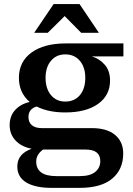

<svg xmlns="http://www.w3.org/2000/svg" viewBox="-20 -724 647 932"><path d="M146 -564.9 240.2 -704.1H366.2L460 -564.9H374L293.9 -646L211.9 -564.9ZM231 188Q151.9 188 107.9 161.9Q64 135.7 64 84Q64 22.9 133.8 -2Q84.5 -11.2 55.7 -41.7Q26.9 -72.3 26.9 -116.2Q26.9 -160.6 53.2 -189.7Q79.6 -218.8 124 -229Q71.8 -274.4 71.8 -346.2Q71.8 -424.3 132.8 -468.8Q193.8 -513.2 298.8 -513.2H579.1V-450.2H425.8Q463.4 -439 488.8 -409.4Q514.2 -379.9 514.2 -333Q514.2 -261.2 456.1 -219.7Q397.9 -178.2 296.9 -178.2Q214.4 -178.2 158.2 -207Q118.2 -195.8 118.2 -155.8Q118.2 -129.9 135 -116Q151.9 -102.1 183.1 -102.1H425.8Q499 -102.1 538.6 -69.1Q578.1 -36.1 578.1 21Q578.1 98.1 524.7 143.1Q471.2 188 366.2 188ZM296.9 -231Q341.8 -231 367.9 -262.2Q394 -293.5 394 -346.2Q394 -397.5 367.7 -428.7Q341.3 -460 296.9 -460Q253.4 -460 227.3 -428.7Q201.2 -397.5 201.2 -346.2Q201.2 -293.9 227.3 -262.5Q253.4 -231 296.9 -231ZM253.9 130.9H367.2Q417 130.9 441.9 110.8Q466.8 90.8 466.8 58.1Q466.8 2 396 2H189Q155.8 25.9 155.8 60.1Q155.8 130.9 253.9 130.9Z"/></svg>

Font: Montagu Slab 144pt Medium
Style: Regular
Weight: 500
Designer: Florian Karsten
Foundry: Florian Karsten
Version: Version 1.000